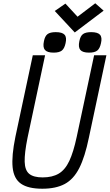

<svg xmlns="http://www.w3.org/2000/svg" viewBox="-20 -1137 669 1171"><path d="M238 14Q152 14 108 -16.5Q64 -47 57 -116.5Q50 -186 74 -303L180 -800H255L148 -297Q129 -203 130.5 -150.5Q132 -98 158.5 -76.5Q185 -55 240 -55Q299 -55 338 -78Q377 -101 402.5 -155Q428 -209 448 -303L554 -800H629L522 -297Q498 -180 463.5 -112Q429 -44 375 -15Q321 14 238 14ZM523 -816Q484 -816 470 -832.5Q456 -849 464 -886Q470 -917 486 -929Q502 -941 536 -941Q576 -941 590 -925Q604 -909 596 -874Q589 -841 573 -828.5Q557 -816 523 -816ZM307 -816Q268 -816 254 -832.5Q240 -849 248 -886Q254 -917 270 -929Q286 -941 320 -941Q360 -941 374 -925Q388 -909 380 -874Q373 -841 357 -828.5Q341 -816 307 -816ZM436 -939 314 -1070 379 -1115 453 -1035 561 -1117 612 -1072Z"/></svg>

Font: Victor Mono
Style: Italic
Weight: 400
Italic angle: -12°
Monospace: yes
Designer: Rune Bjørnerås
Version: Version 1.561;gftools[0.9.30]